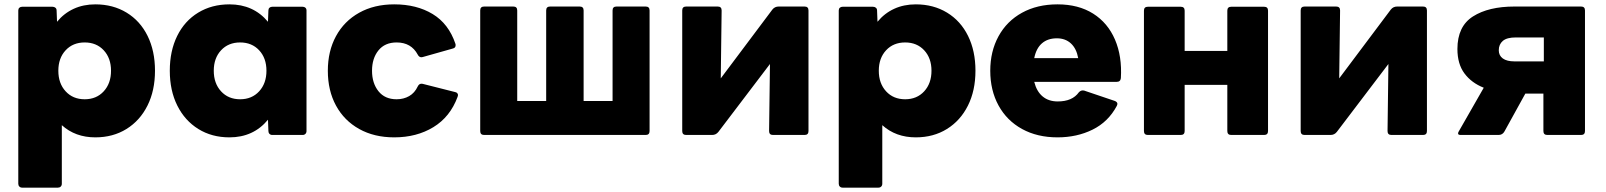

<svg xmlns="http://www.w3.org/2000/svg" viewBox="-20 -578 7376 882"><path d="M64 266V-530Q64 -538 69 -542.5Q74 -547 82 -547H221Q229 -547 234.5 -542.5Q240 -538 240 -530L242 -478Q274 -517 318.5 -537.5Q363 -558 418 -558Q499 -558 561.5 -520Q624 -482 658 -413Q692 -344 692 -253Q692 -162 657.5 -93Q623 -24 561 14.5Q499 53 418 53Q326 53 264 -3V266Q264 274 259 279Q254 284 246 284H82Q74 284 69 279Q64 274 64 266ZM369 -122Q423 -122 456.5 -158.5Q490 -195 490 -253Q490 -311 456.5 -347Q423 -383 369 -383Q315 -383 281.5 -347Q248 -311 248 -253Q248 -195 281.5 -158.5Q315 -122 369 -122Z M760 -253Q760 -344 794 -413Q828 -482 890.5 -520Q953 -558 1034 -558Q1144 -558 1211 -478L1213 -530Q1213 -538 1218 -542.5Q1223 -547 1231 -547H1370Q1378 -547 1383 -542.5Q1388 -538 1388 -530V24Q1388 32 1383 37Q1378 42 1370 42H1231Q1223 42 1218 37Q1213 32 1213 24L1211 -28Q1144 53 1034 53Q953 53 891 14.5Q829 -24 794.5 -93Q760 -162 760 -253ZM1083 -122Q1137 -122 1170.5 -158.5Q1204 -195 1204 -253Q1204 -311 1170.5 -347Q1137 -383 1083 -383Q1029 -383 995.5 -347Q962 -311 962 -253Q962 -195 995.5 -158.5Q1029 -122 1083 -122Z M1486 -253Q1486 -343 1523.5 -412Q1561 -481 1630 -519.5Q1699 -558 1791 -558Q1894 -558 1967.5 -513.5Q2041 -469 2072 -377Q2073 -375 2073 -370Q2073 -358 2060 -355L1922 -316L1916 -315Q1905 -315 1899 -327Q1869 -383 1802 -383Q1748 -383 1718.5 -346.5Q1689 -310 1689 -253Q1689 -196 1718.5 -159Q1748 -122 1802 -122Q1834 -122 1859.5 -136.5Q1885 -151 1899 -181Q1906 -196 1921 -193L2071 -155Q2077 -154 2080.5 -150Q2084 -146 2084 -141Q2084 -139 2082 -133Q2048 -41 1971 6Q1894 53 1791 53Q1699 53 1630 14.5Q1561 -24 1523.5 -93Q1486 -162 1486 -253Z M2356 -530V-114H2489V-530Q2489 -548 2507 -548H2643Q2661 -548 2661 -530V-114H2794V-530Q2794 -548 2812 -548H2946Q2964 -548 2964 -530V24Q2964 42 2946 42H2204Q2186 42 2186 24V-530Q2186 -548 2204 -548H2338Q2356 -548 2356 -530Z M3295 -530 3291 -218 3528 -534Q3539 -548 3557 -548H3676Q3694 -548 3694 -530V24Q3694 42 3676 42H3531Q3513 42 3513 24L3517 -284L3280 28Q3269 42 3251 42H3132Q3114 42 3114 24V-530Q3114 -548 3132 -548H3277Q3295 -548 3295 -530Z M3833 266V-530Q3833 -538 3838 -542.5Q3843 -547 3851 -547H3990Q3998 -547 4003.5 -542.5Q4009 -538 4009 -530L4011 -478Q4043 -517 4087.5 -537.5Q4132 -558 4187 -558Q4268 -558 4330.5 -520Q4393 -482 4427 -413Q4461 -344 4461 -253Q4461 -162 4426.5 -93Q4392 -24 4330 14.5Q4268 53 4187 53Q4095 53 4033 -3V266Q4033 274 4028 279Q4023 284 4015 284H3851Q3843 284 3838 279Q3833 274 3833 266ZM4138 -122Q4192 -122 4225.5 -158.5Q4259 -195 4259 -253Q4259 -311 4225.5 -347Q4192 -383 4138 -383Q4084 -383 4050.5 -347Q4017 -311 4017 -253Q4017 -195 4050.5 -158.5Q4084 -122 4138 -122Z M4529 -253Q4529 -342 4567 -411.5Q4605 -481 4675 -519.5Q4745 -558 4838 -558Q4934 -558 5001.5 -515.5Q5069 -473 5102 -396Q5135 -319 5129 -219Q5127 -202 5110 -202H4731Q4742 -158 4769.5 -135Q4797 -112 4839 -112Q4906 -112 4936 -154Q4946 -165 4960 -162L5102 -114Q5113 -109 5113 -101Q5113 -97 5110 -91Q5071 -18 4999 17.5Q4927 53 4838 53Q4745 53 4675 14.5Q4605 -24 4567 -93.5Q4529 -163 4529 -253ZM4835 -402Q4793 -402 4766.5 -379Q4740 -356 4731 -311H4933Q4925 -355 4899.5 -378.5Q4874 -402 4835 -402Z M5422 -188V24Q5422 42 5404 42H5253Q5235 42 5235 24V-529Q5235 -547 5253 -547H5404Q5422 -547 5422 -529V-344H5618V-529Q5618 -547 5636 -547H5787Q5805 -547 5805 -529V24Q5805 42 5787 42H5636Q5618 42 5618 24V-188Z M6136 -530 6132 -218 6369 -534Q6380 -548 6398 -548H6517Q6535 -548 6535 -530V24Q6535 42 6517 42H6372Q6354 42 6354 24L6358 -284L6121 28Q6110 42 6092 42H5973Q5955 42 5955 24V-530Q5955 -548 5973 -548H6118Q6136 -548 6136 -530Z M6675 -353Q6675 -457 6746.5 -502.5Q6818 -548 6937 -548H7243Q7261 -548 7261 -530V24Q7261 42 7243 42H7088Q7070 42 7070 24V-148H6987L6891 26Q6882 42 6864 42H6690Q6678 42 6678 35Q6678 31 6681 26L6796 -175Q6740 -197 6707.5 -240.5Q6675 -284 6675 -353ZM6865 -347Q6865 -323 6883.5 -309.5Q6902 -296 6937 -296H7072V-406H6943Q6902 -406 6883.5 -390Q6865 -374 6865 -347Z"/></svg>

Font: LINE Seed JP_TTF ExtraBold
Style: Regular
Weight: 800
Designer: LY Corporation & Fontrix & Fontworks
Version: Version 1.015